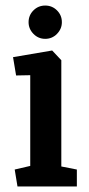

<svg xmlns="http://www.w3.org/2000/svg" viewBox="-20 -672 322 692"><path d="M43 0 33 -61 89 -74V-401L38 -400L27 -466L168 -490L201 -455V-72L257 -61V0ZM143 -532Q118 -532 100.5 -550Q83 -568 83 -592Q83 -617 100.5 -634.5Q118 -652 143 -652Q168 -652 185.5 -634.5Q203 -617 203 -592Q203 -568 185.5 -550Q168 -532 143 -532Z"/></svg>

Font: Kreon Light SemiBold
Style: Regular
Weight: 600
Version: Version 2.002